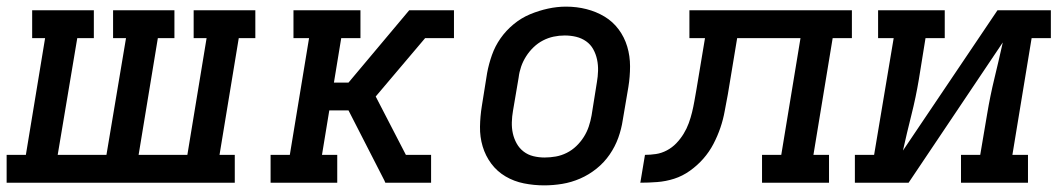

<svg xmlns="http://www.w3.org/2000/svg" viewBox="-37 -551 3207 579"><path d="M-17 0V-84H41L99 -436H60V-520H246V-436H196L137 -84H284L343 -436H304V-520H489V-436H439L381 -84H528L586 -436H547V-520H733V-436H683L625 -84H671V0Z M779 0V-84H837L895 -436H848V-520H1050V-436H992L970 -302H1014L1197 -520H1332V-436H1245L1096 -260L1187 -84H1263V0H1125L1122 -7L1014 -218H956L934 -84H980V0Z M1604 8Q1573 8 1543 2Q1513 -4 1487.5 -19Q1462 -34 1444.5 -57.5Q1427 -81 1418.5 -109.5Q1410 -138 1410.5 -169Q1411 -200 1416 -231L1432 -331Q1437 -358 1446.5 -385Q1456 -412 1472.5 -435.5Q1489 -459 1512 -478Q1535 -497 1561.5 -508Q1588 -519 1615.5 -525Q1643 -531 1670 -531Q1702 -531 1731.5 -523.5Q1761 -516 1786 -501Q1811 -486 1828.5 -462.5Q1846 -439 1854.5 -410.5Q1863 -382 1863 -351Q1863 -320 1858 -289L1841 -189Q1837 -162 1827.5 -135.5Q1818 -109 1801.5 -85Q1785 -61 1762 -42.5Q1739 -24 1712.5 -12.5Q1686 -1 1658.5 3.5Q1631 8 1604 8ZM1605 -76Q1622 -76 1639 -79Q1656 -82 1672 -90Q1688 -98 1701 -110.5Q1714 -123 1723.5 -138Q1733 -153 1738.5 -169.5Q1744 -186 1747 -203L1763 -303Q1766 -320 1766.5 -337.5Q1767 -355 1763.5 -371.5Q1760 -388 1752 -402.5Q1744 -417 1730.5 -426.5Q1717 -436 1700.5 -440Q1684 -444 1666 -444Q1649 -444 1632.5 -440.5Q1616 -437 1600.5 -429Q1585 -421 1572 -408.5Q1559 -396 1549.5 -381Q1540 -366 1534.5 -350Q1529 -334 1527 -317L1510 -217Q1507 -200 1506.5 -182.5Q1506 -165 1509.5 -149Q1513 -133 1521 -118.5Q1529 -104 1542 -94Q1555 -84 1571.5 -80Q1588 -76 1605 -76Q1605 -76 1605 -76Q1605 -76 1605 -76Z M1894 0 1908 -84Q1924 -84 1941 -86.5Q1958 -89 1974 -97.5Q1990 -106 2002.5 -119Q2015 -132 2024.5 -147.5Q2034 -163 2040 -179.5Q2046 -196 2050 -212.5Q2054 -229 2057 -246Q2060 -263 2063 -280L2089 -436H2042V-520H2532V-436H2474L2416 -84H2463V0H2261V-84H2319L2377 -436H2186L2158 -267Q2153 -242 2148.5 -216.5Q2144 -191 2135.5 -166Q2127 -141 2114.5 -117Q2102 -93 2084 -72.5Q2066 -52 2043.5 -36Q2021 -20 1996 -12Q1971 -4 1945 -2Q1919 0 1894 0Z M2541 0V-84H2599L2658 -436H2611V-520H2812V-436H2754L2734 -312Q2725 -258 2711.5 -204.5Q2698 -151 2686 -97L2971 -520H3132V-436H3074L3016 -84H3063V0H2861V-84H2919L2940 -208Q2949 -262 2962 -315.5Q2975 -369 2987 -423L2703 0Z"/></svg>

Font: Iosevka Etoile Medium Oblique
Style: Regular
Weight: 500
Italic angle: -9°
Designer: Belleve Invis
Foundry: Belleve Invis
Version: Version 15.5.2; ttfautohint (v1.8.4)